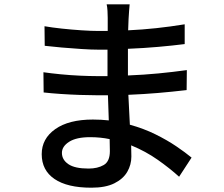

<svg xmlns="http://www.w3.org/2000/svg" viewBox="-20 -820 1040 893"><path d="M490 -173Q447 -182 399 -182Q335 -182 301.5 -160.5Q268 -139 268 -109Q268 -77 298 -56.5Q328 -36 392 -36Q434 -36 462.5 -52.5Q491 -69 491 -117ZM182 -484Q216 -479 262 -474.5Q308 -470 353.5 -468Q399 -466 429 -466H480V-589H439Q406 -589 359.5 -592Q313 -595 267 -599Q221 -603 188 -607L187 -698Q221 -692 267.5 -687Q314 -682 360 -679Q406 -676 438 -676H481V-737Q481 -750 480 -769Q479 -788 476 -800H583Q582 -787 580.5 -770Q579 -753 578 -732L576 -679Q641 -682 706.5 -689Q772 -696 839 -707V-615Q784 -608 716 -602Q648 -596 575 -593V-469Q649 -472 716.5 -478.5Q784 -485 849 -494L848 -401Q779 -393 714 -387.5Q649 -382 577 -379L584 -240Q649 -222 703.5 -195Q758 -168 800 -139.5Q842 -111 871 -87L813 2Q770 -37 714 -76.5Q658 -116 590 -144L591 -92Q591 -54 572 -21Q553 12 512 32.5Q471 53 405 53Q293 53 233.5 12.5Q174 -28 174 -103Q174 -175 237 -219.5Q300 -264 412 -264Q432 -264 450 -263Q468 -262 486 -260L482 -377H427Q395 -377 351 -378.5Q307 -380 262.5 -383Q218 -386 183 -390Z"/></svg>

Font: Source Han Sans Medium
Style: Regular
Weight: 500
Designer: Ryoko NISHIZUKA Ë•øÂ°öÊ∂ºÂ≠ê (kana, bopomofo & ideographs); Paul D. Hunt (Latin, Greek & Cyrillic); Sandoll Communicatio
Foundry: Adobe
Version: Version 2.004;hotconv 1.0.118;makeotfexe 2.5.65603